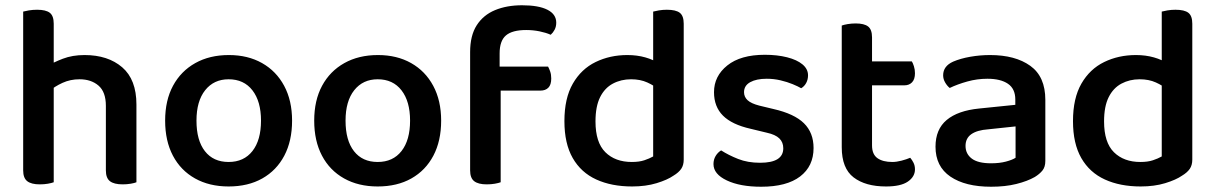

<svg xmlns="http://www.w3.org/2000/svg" viewBox="-20 -694 4615 729"><path d="M498 -201H382V-292Q382 -345 354 -369Q326 -393 282 -393Q247 -393 217.5 -379.5Q188 -366 167 -348L158 -442Q182 -457 218.5 -471Q255 -485 301 -485Q390 -485 444 -438.5Q498 -392 498 -297ZM68 -264H184V-2Q176 1 162 3.5Q148 6 131 6Q99 6 83.5 -6Q68 -18 68 -47ZM382 -263H498V-2Q491 1 476.5 3.5Q462 6 446 6Q413 6 397.5 -6Q382 -18 382 -47ZM184 -205H68V-650Q75 -652 89.5 -654.5Q104 -657 121 -657Q154 -657 169 -645.5Q184 -634 184 -604Z M1089 -236Q1089 -159 1059.5 -103Q1030 -47 976 -16.5Q922 14 848 14Q775 14 720.5 -16.5Q666 -47 636.5 -103Q607 -159 607 -236Q607 -313 637 -368.5Q667 -424 721.5 -454.5Q776 -485 849 -485Q921 -485 975 -454.5Q1029 -424 1059 -368Q1089 -312 1089 -236ZM848 -393Q792 -393 759 -351.5Q726 -310 726 -236Q726 -161 758 -120Q790 -79 848 -79Q906 -79 938.5 -120.5Q971 -162 971 -236Q971 -309 938.5 -351Q906 -393 848 -393Z M1655 -236Q1655 -159 1625.5 -103Q1596 -47 1542 -16.5Q1488 14 1414 14Q1341 14 1286.5 -16.5Q1232 -47 1202.5 -103Q1173 -159 1173 -236Q1173 -313 1203 -368.5Q1233 -424 1287.5 -454.5Q1342 -485 1415 -485Q1487 -485 1541 -454.5Q1595 -424 1625 -368Q1655 -312 1655 -236ZM1414 -393Q1358 -393 1325 -351.5Q1292 -310 1292 -236Q1292 -161 1324 -120Q1356 -79 1414 -79Q1472 -79 1504.5 -120.5Q1537 -162 1537 -236Q1537 -309 1504.5 -351Q1472 -393 1414 -393Z M1858 -350V-441H2061Q2065 -434 2069 -422.5Q2073 -411 2073 -396Q2073 -372 2062 -361Q2051 -350 2032 -350ZM1877 -491V-364H1765V-496Q1765 -559 1790 -598Q1815 -637 1859.5 -655.5Q1904 -674 1962 -674Q2025 -674 2058.5 -657Q2092 -640 2092 -608Q2092 -593 2086 -581.5Q2080 -570 2071 -562Q2053 -570 2028.5 -575Q2004 -580 1978 -580Q1925 -580 1901 -559.5Q1877 -539 1877 -491ZM1765 -401H1881V-2Q1873 1 1859 3.5Q1845 6 1828 6Q1796 6 1780.5 -6Q1765 -18 1765 -47Z M2460 -100V-417L2576 -418V-88Q2576 -67 2566.5 -53Q2557 -39 2537 -27Q2514 -11 2473 1.5Q2432 14 2380 14Q2302 14 2244 -12.5Q2186 -39 2154.5 -94Q2123 -149 2123 -234Q2123 -321 2155 -376.5Q2187 -432 2241.5 -458.5Q2296 -485 2362 -485Q2399 -485 2430.5 -476Q2462 -467 2481 -453V-354Q2464 -369 2437.5 -381Q2411 -393 2376 -393Q2338 -393 2307 -376.5Q2276 -360 2258.5 -325Q2241 -290 2241 -233Q2241 -153 2278.5 -116Q2316 -79 2379 -79Q2407 -79 2426.5 -85.5Q2446 -92 2460 -100ZM2576 -393H2460V-650Q2467 -652 2481.5 -654.5Q2496 -657 2512 -657Q2546 -657 2561 -645.5Q2576 -634 2576 -604Z M3069 -132Q3069 -63 3018 -24Q2967 15 2870 15Q2790 15 2739.5 -9Q2689 -33 2689 -71Q2689 -88 2697 -101.5Q2705 -115 2718 -123Q2746 -105 2782.5 -90.5Q2819 -76 2866 -76Q2954 -76 2954 -131Q2954 -154 2939 -168.5Q2924 -183 2892 -190L2830 -205Q2759 -221 2725 -255Q2691 -289 2691 -344Q2691 -405 2741.5 -445.5Q2792 -486 2884 -486Q2931 -486 2968.5 -476.5Q3006 -467 3027 -449.5Q3048 -432 3048 -408Q3048 -392 3041 -379Q3034 -366 3022 -359Q3010 -366 2989.5 -374.5Q2969 -383 2943.5 -389Q2918 -395 2891 -395Q2852 -395 2828.5 -382Q2805 -369 2805 -344Q2805 -326 2818.5 -313.5Q2832 -301 2863 -293L2917 -280Q2996 -262 3032.5 -226Q3069 -190 3069 -132Z M3176 -264H3291V-142Q3291 -108 3311.5 -93.5Q3332 -79 3368 -79Q3384 -79 3403 -84Q3422 -89 3436 -95Q3443 -87 3448.5 -76Q3454 -65 3454 -51Q3454 -23 3427 -4.5Q3400 14 3344 14Q3266 14 3221 -20.5Q3176 -55 3176 -135ZM3245 -370V-461H3442Q3446 -455 3450 -442.5Q3454 -430 3454 -416Q3454 -393 3443 -381.5Q3432 -370 3414 -370ZM3291 -236H3176V-597Q3184 -600 3198.5 -602.5Q3213 -605 3229 -605Q3261 -605 3276 -593.5Q3291 -582 3291 -552Z M3743 -74Q3775 -74 3799.5 -80.5Q3824 -87 3836 -95V-214L3732 -203Q3690 -200 3668 -184.5Q3646 -169 3646 -140Q3646 -110 3669.5 -92Q3693 -74 3743 -74ZM3739 -485Q3835 -485 3892 -444Q3949 -403 3949 -315V-83Q3949 -60 3938 -46.5Q3927 -33 3909 -22Q3881 -6 3839 4.5Q3797 15 3743 15Q3645 15 3588.5 -23.5Q3532 -62 3532 -137Q3532 -203 3574.5 -238.5Q3617 -274 3698 -282L3835 -296V-316Q3835 -357 3807 -376Q3779 -395 3729 -395Q3690 -395 3652.5 -384.5Q3615 -374 3586 -360Q3576 -368 3568.5 -381Q3561 -394 3561 -408Q3561 -443 3599 -460Q3627 -472 3664 -478.5Q3701 -485 3739 -485Z M4391 -100V-417L4507 -418V-88Q4507 -67 4497.5 -53Q4488 -39 4468 -27Q4445 -11 4404 1.5Q4363 14 4311 14Q4233 14 4175 -12.5Q4117 -39 4085.5 -94Q4054 -149 4054 -234Q4054 -321 4086 -376.5Q4118 -432 4172.5 -458.5Q4227 -485 4293 -485Q4330 -485 4361.5 -476Q4393 -467 4412 -453V-354Q4395 -369 4368.5 -381Q4342 -393 4307 -393Q4269 -393 4238 -376.5Q4207 -360 4189.5 -325Q4172 -290 4172 -233Q4172 -153 4209.5 -116Q4247 -79 4310 -79Q4338 -79 4357.5 -85.5Q4377 -92 4391 -100ZM4507 -393H4391V-650Q4398 -652 4412.5 -654.5Q4427 -657 4443 -657Q4477 -657 4492 -645.5Q4507 -634 4507 -604Z"/></svg>

Font: BalooTamma2SemiBold
Style: Regular
Weight: 600
Designer: Divya Kowshik, Shuchita Grover and Ek Type
Foundry: Ek Type
Version: Version 1.700